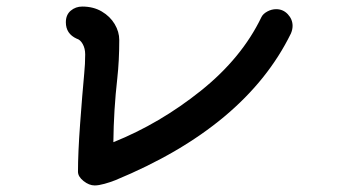

<svg xmlns="http://www.w3.org/2000/svg" viewBox="-20 -665 1040 586"><path d="M873 -586Q873 -575 868 -563Q729 -279 332 -115Q317 -109 299 -104Q281 -99 269 -99Q252 -99 235 -112.5Q218 -126 218 -141Q218 -198 224.5 -287Q231 -376 237 -440Q240 -470 240 -499Q240 -517 232.5 -530.5Q225 -544 214 -547Q181 -562 181 -597Q181 -620 196 -632.5Q211 -645 231 -645Q265 -645 290.5 -630Q316 -615 330 -591.5Q344 -568 344 -543Q344 -480 338 -426Q327 -329 326 -231Q468 -288 593 -388Q718 -488 778 -613Q783 -623 796 -630Q809 -637 823 -637Q844 -637 858.5 -621.5Q873 -606 873 -586Z"/></svg>

Font: Tsukimi Rounded SemiBold
Style: Regular
Weight: 600
Designer: Takashi Funayama
Foundry: Takashi Funayama
Version: Version 1.032; ttfautohint (v1.8.3)